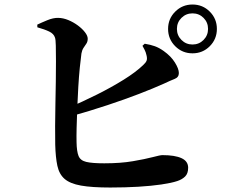

<svg xmlns="http://www.w3.org/2000/svg" viewBox="-20 -820 1040 858"><path d="M731.1 -690.8Q731.1 -736.3 763 -768Q794.8 -799.8 840.3 -799.8Q885.8 -799.8 917.5 -768Q949.2 -736.3 949.2 -690.8Q949.2 -645.4 917.5 -613.5Q885.8 -581.7 840.3 -581.7Q794.8 -581.7 763 -613.5Q731.1 -645.4 731.1 -690.8ZM770.6 -690.8Q770.6 -661.8 790.9 -641.5Q811.2 -621.1 840.3 -621.1Q869.4 -621.1 889.6 -641.5Q909.7 -661.8 909.7 -690.8Q909.7 -719.9 889.6 -740.1Q869.4 -760.3 840.3 -760.3Q811.2 -760.3 790.9 -740.1Q770.6 -719.9 770.6 -690.8ZM146.6 -710Q165 -718.8 191.5 -729.7Q217.9 -740.6 240 -740.1Q262.5 -739.8 285.4 -730.3Q308.2 -720.8 328 -706.2Q347.7 -691.6 359.8 -675.8Q372 -660 372 -647.2Q372 -634.1 366 -625.1Q360 -616.1 353.3 -606.2Q346.7 -596.4 343.9 -581.1Q340.5 -556.9 336.5 -516.8Q332.5 -476.7 329.8 -429.9Q327.1 -383 325.2 -336Q323.4 -288.9 322.4 -249.3Q321.4 -209.7 322.1 -184.6Q322.8 -143.6 331 -123.1Q339.2 -102.7 365.5 -96.5Q391.8 -90.2 445.8 -90.2Q519.1 -90.2 573.7 -99.6Q628.3 -108.9 662.1 -117.8Q696 -126.8 705.8 -126.8Q761.7 -126.8 791.3 -113.1Q820.8 -99.5 820.8 -70.4Q820.8 -44.4 807.1 -31.1Q793.4 -17.8 771.9 -10.8Q745.9 -2.2 701 4.4Q656 11 598 14.5Q539.9 18 472.5 18Q390.4 18 341.8 9.3Q293.2 0.6 268.8 -20.4Q244.5 -41.4 236.4 -79Q228.3 -116.6 226.8 -173.5Q226.1 -209.4 226.3 -256.2Q226.6 -302.9 227.6 -353.9Q228.6 -404.9 229.4 -454.4Q230.2 -504 230.1 -545.6Q230 -587.2 229.4 -615.8Q228.8 -644.3 225.6 -652.2Q220.2 -669.3 199.8 -679.1Q179.4 -688.9 146.9 -698ZM616.6 -615.4 626.7 -624.6Q652.8 -620.4 672.1 -613.4Q691.4 -606.4 711.3 -592.2Q744.1 -569 761.7 -540.6Q779.3 -512.2 779.3 -493.5Q779.3 -474.7 760.4 -467.3Q741.4 -459.9 712.7 -446.3Q665.1 -424.9 601.7 -400.5Q538.2 -376 461 -350.4Q383.7 -324.7 294.2 -299.5L281.9 -337.2Q348 -364.6 413.2 -397.4Q478.5 -430.1 532.8 -463.9Q587.1 -497.7 619.9 -529.3Q631.7 -540 635.2 -549.2Q638.6 -558.4 634.5 -573.8Q632 -586.1 626.1 -597.7Q620.2 -609.2 616.6 -615.4Z"/></svg>

Font: Noto Serif KR
Style: Regular
Weight: 200
Designer: Ryoko NISHIZUKA 西塚涼子 (kana & ideographs); Frank Grießhammer (Latin, Greek & Cyrillic); Wenlong ZHANG 张文龙 (bopomofo); San
Foundry: Adobe
Version: Version 2.001;hotconv 1.1.0;makeotfexe 2.6.0